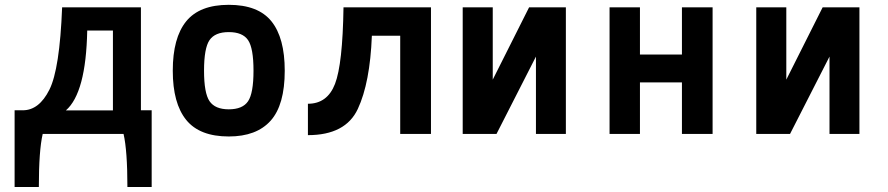

<svg xmlns="http://www.w3.org/2000/svg" viewBox="-20 -542 3595 777"><path d="M437 -95.2V-418.5H333Q328.1 -166 246.6 -95.2ZM593.8 214.8H495.6Q495.6 67.4 480 0H152.8Q137.2 67.4 137.2 214.8H39.1V-95.7H72.3Q138.2 -95.7 179.9 -179Q221.7 -262.2 231.4 -512.2H550.3V-95.7H593.8Z M905.8 10.3Q787.6 10.3 733.4 -56.9Q679.2 -124 679.2 -255.9Q679.2 -388.7 733.4 -455.6Q787.6 -522.5 905.8 -522.5Q1024.9 -522.5 1078.6 -455.6Q1132.3 -388.7 1132.3 -255.9Q1132.3 -117.2 1075.2 -53.5Q1018.1 10.3 905.8 10.3ZM905.8 -99.6Q961.9 -99.6 983.9 -132.3Q1005.9 -165 1005.9 -255.9Q1005.9 -347.2 983.9 -379.6Q961.9 -412.1 905.8 -412.1Q850.1 -412.1 827.9 -379.6Q805.7 -347.2 805.7 -255.9Q805.7 -165 828.1 -132.3Q850.6 -99.6 905.8 -99.6Z M1226.1 4.9V-122.1Q1304.7 -122.1 1335.7 -202.4Q1366.7 -282.7 1370.1 -512.2H1724.1V0H1599.6V-397.5H1484.9Q1477.5 -207 1428 -101.1Q1378.4 4.9 1226.1 4.9Z M1852.5 0V-512.2H1974.1V-219.7L2121.1 -512.2H2270V0H2148.9V-313L1989.3 0Z M2863.8 0H2739.7V-208.5H2569.8V0H2446.8V-512.2H2569.8V-321.3H2739.7V-512.2H2863.8Z M3040.5 0V-512.2H3162.1V-219.7L3309.1 -512.2H3458V0H3336.9V-313L3177.2 0Z"/></svg>

Font: Cadman
Style: Bold
Weight: 700
Designer: Paul James MIller
Foundry: High-Logic / Made with FontCreator
Version: Version 2.114;March 28, 2021;FontCreator 13.0.0.2683 64-bit